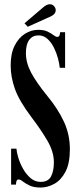

<svg xmlns="http://www.w3.org/2000/svg" viewBox="-20 -848 366 882"><path d="M166.5 13.5Q135 13.5 116 4.2Q97 -5 85.2 -14.2Q73.5 -23.5 65 -23.5Q53.5 -23.5 53.5 0H31V-165H55.5Q56.5 -149 64 -123.8Q71.5 -98.5 85.8 -73Q100 -47.5 120.2 -30Q140.5 -12.5 166.5 -12.5Q201 -12.5 214.2 -37Q227.5 -61.5 227.5 -102.5Q227.5 -150.5 197.8 -201.5Q168 -252.5 125 -309Q68 -384.5 48.5 -439.5Q29 -494.5 29 -547.5Q29 -602 47.2 -638.2Q65.5 -674.5 94.5 -692.8Q123.5 -711 155.5 -711Q182 -711 198.5 -703Q215 -695 225.5 -686.8Q236 -678.5 243.5 -678.5Q255.5 -678.5 256 -700H279V-536.5H254.5Q253 -554 246.5 -579Q240 -604 228 -628.5Q216 -653 198.2 -669.2Q180.5 -685.5 156.5 -685.5Q130 -685.5 114.5 -665.2Q99 -645 99 -603.5Q99 -559.5 123.2 -514Q147.5 -468.5 198 -406.5Q246.5 -347.5 273.8 -288.8Q301 -230 301 -162.5Q301 -98 281 -59.5Q261 -21 230 -3.8Q199 13.5 166.5 13.5ZM107.5 -725 92.5 -741 180.5 -816Q196 -828.5 209 -828.5Q224 -828.5 232.5 -814Q236 -808 236 -801.5Q236 -781.5 207.5 -770Z"/></svg>

Font: Imbue 50pt SemiBold
Style: Regular
Weight: 600
Designer: Tyler Finck
Foundry: Etcetera Type Company
Version: Version 1.102; ttfautohint (v1.8.3)